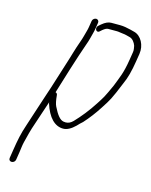

<svg xmlns="http://www.w3.org/2000/svg" viewBox="-110 -616 677 862"><g transform="rotate(15 229.0 -184.5)"><path d="M211.6 -529 206.8 -499C205.9 -493 204.3 -486.2 202.1 -478.5C196.5 -459.1 194.3 -447.2 186.9 -427C171.3 -384.1 164.5 -354.5 146.2 -298.7C126.4 -238.1 118.3 -207.6 100.5 -156C87.9 -119.2 63.2 -40.6 50.5 -3.1C35 42.3 29.2 72.9 21.3 123L15.5 160C14.1 168.8 19.6 175 28.1 175C36.5 175 44.1 168.8 45.5 160L51.3 123C54 105.8 54.9 91.2 58.8 75.5C67.2 42.5 71.9 20.1 86 -20C100 -59.5 109.3 -92.4 122.1 -128C121.9 -126.7 121.9 -125 122.3 -123C142 -60.3 173.9 -29 212.6 -29C230.2 -29 248.8 -38.7 268.4 -58C276.2 -66.7 284.3 -74.3 292 -81C315.2 -106.5 336.6 -134.6 356.4 -165.5C384.4 -209.2 387.6 -212.2 422.2 -297C434.4 -323 444.1 -359 451.3 -405L457.2 -442C463.7 -483.2 441.6 -523.1 409.4 -531.5L390.2 -536.5C373.9 -540.7 355.4 -544 339.8 -544H299C286 -544 271.9 -537.7 256.8 -525L247.5 -517C230.8 -505 244.4 -481 258.1 -493L268.3 -502C278.1 -510 286.2 -514 292.6 -514H333.8C342.3 -514 352.1 -511.1 362.6 -510.5C373.3 -509.9 386 -505.5 394.9 -503.5C409 -500.4 420 -485.2 424.8 -471L427.2 -457.5C428 -452.5 428.1 -447.3 427.2 -442L421.3 -405C411.1 -340 399.2 -318.2 382.8 -275C353.7 -210.9 354.5 -214.5 331.5 -178.4C305.7 -138.1 277.8 -103.7 250.3 -75C240.1 -64.3 228.8 -59 216.5 -59C212.8 -59 209.4 -59.3 206.3 -60C189.5 -63.1 174.7 -82 157.6 -116.7C152.7 -126.4 149.2 -142.9 147.1 -166C146.8 -172.7 143.8 -176.7 138 -178C149.9 -219 196.8 -369 213.3 -414.2C219.3 -430.7 223.3 -443.2 225.3 -451.5C228.8 -466.2 234.5 -484.1 236.8 -499L241.6 -529C242.8 -536.9 236.9 -544 229 -544C221 -544 212.8 -536.9 211.6 -529Z"/></g></svg>

Font: MewTooHand
Style: CondIta
Weight: 400
Designer: Mew Too, Robert Jablonski
Version: Version 0.77